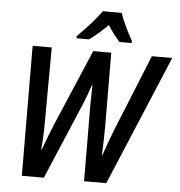

<svg xmlns="http://www.w3.org/2000/svg" viewBox="-61 -993 984 1051"><g transform="rotate(5 431.0 -468.0)"><path d="M95 -714H200L198 -303Q198 -227 191 -152H194Q223 -233 254 -306L428 -714H527L529 -311Q529 -246 525 -152H528Q557 -239 585 -307L750 -714H862L562 0H440L438 -400V-435Q438 -467 440 -527H437Q413 -456 392 -408L219 0H98ZM331 -788Q423 -880 461 -936H565Q575 -905 595 -862.5Q615 -820 634 -788L633 -776H567Q533 -813 501 -863Q445 -809 399 -776H330Z"/></g></svg>

Font: Noto Sans UI NarrowMedium
Style: Italic
Weight: 500
Width: 4
Italic angle: -12°
Designer: Monotype Design Team
Foundry: Monotype Imaging Inc.
Version: Version 1.001